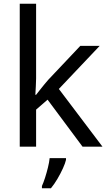

<svg xmlns="http://www.w3.org/2000/svg" viewBox="-20 -780 574 1021"><path d="M172 -363Q172 -347 170.5 -321Q169 -295 168 -276H172Q178 -284 190 -299Q202 -314 214.5 -329.5Q227 -345 236 -355L407 -536H510L293 -307L525 0H419L233 -250L172 -197V0H85V-760H172ZM331 70Q327 88 314.5 115.5Q302 143 285.5 171Q269 199 251 221H203V209Q211 192 219.5 165.5Q228 139 235 110.5Q242 82 244 61H331Z"/></svg>

Font: Noto Sans Sogdian
Style: Regular
Weight: 400
Designer: Monotype Design Team
Foundry: Monotype Imaging Inc.
Version: Version 2.002; ttfautohint (v1.8.4.7-5d5b)